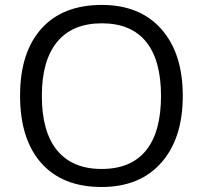

<svg xmlns="http://www.w3.org/2000/svg" viewBox="-20 -745 819 775"><path d="M717.8 -357.9Q717.8 -186.5 631.1 -88.4Q544.4 9.8 390.1 9.8Q232.4 9.8 146.7 -86.7Q61 -183.1 61 -358.9Q61 -533.2 147 -629.2Q232.9 -725.1 391.1 -725.1Q544.9 -725.1 631.3 -627.4Q717.8 -529.8 717.8 -357.9ZM148.9 -357.9Q148.9 -212.9 210.7 -137.9Q272.5 -63 390.1 -63Q508.8 -63 569.3 -137.7Q629.9 -212.4 629.9 -357.9Q629.9 -502 569.6 -576.4Q509.3 -650.9 391.1 -650.9Q272.5 -650.9 210.7 -575.9Q148.9 -501 148.9 -357.9Z"/></svg>

Font: f09607729
Style: Regular
Weight: 400
Foundry: Ascender Corporation
Version: Version 1.10